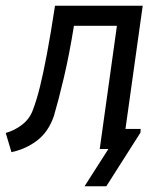

<svg xmlns="http://www.w3.org/2000/svg" viewBox="-28 -520 576 670"><path d="M267 130 395 -70H463L462 -57L343 130ZM12 11 -8 -56Q24 -65 50 -85.5Q76 -106 87 -137Q100 -171 111.5 -217.5Q123 -264 136 -333Q149 -402 164 -500H470L400 0H320L380 -430H230Q214 -330 195 -249.5Q176 -169 160 -115Q141 -60 102 -30Q63 0 12 11Z"/></svg>

Font: Finlandica
Style: Italic
Weight: 400
Italic angle: -8°
Designer: Niklas Ekholm, Juho Hiilivirta, Jaakko Suomalainen
Foundry: Helsinki Type Studio
Version: Version 1.064